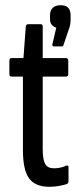

<svg xmlns="http://www.w3.org/2000/svg" viewBox="-20 -711 311 737"><path d="M170 6Q115 6 91.5 -26.5Q68 -59 68 -135V-417H25Q16 -417 16 -426V-478Q16 -488 25 -488H70L79 -609Q80 -618 88 -618H137Q144 -618 144 -609V-488H233Q242 -488 242 -478V-426Q242 -417 233 -417H144V-138Q144 -98 153.5 -81.5Q163 -65 187 -65Q200 -65 211.5 -67.5Q223 -70 234 -75Q243 -78 243 -69V-16Q243 -7 235 -4Q222 0 205 3Q188 6 170 6ZM186 -533Q180 -533 181 -541L196 -605Q187 -607 179.5 -615Q172 -623 172 -637V-652Q172 -672 183 -681.5Q194 -691 212 -691Q232 -691 241.5 -681.5Q251 -672 251 -652V-637Q251 -627 249.5 -617Q248 -607 243 -595L224 -539Q222 -533 218 -533Z"/></svg>

Font: Sofia Sans Extra Condensed Medium
Style: Regular
Weight: 500
Version: Version 4.100